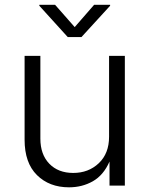

<svg xmlns="http://www.w3.org/2000/svg" viewBox="-20 -781 629 808"><path d="M270.5 7.3Q187.5 7.3 135.5 -44.2Q83.5 -95.7 83.5 -192.9V-545.9H149.9V-197.8Q149.9 -130.9 187.5 -92Q225.1 -53.2 288.1 -53.2Q352.5 -53.2 395.8 -94.2Q439 -135.3 439 -205.6V-545.9H505.4V0H440.9V-101.1Q415.5 -43.5 370.6 -18.1Q325.7 7.3 270.5 7.3ZM211.9 -760.7 294.4 -667 376 -760.7H443.4V-756.8L322.8 -625H265.1L145.5 -756.8V-760.7Z"/></svg>

Font: Inter Light
Style: Regular
Weight: 300
Designer: Rasmus Andersson
Foundry: rsms
Version: Version 4.000;git-a52131595